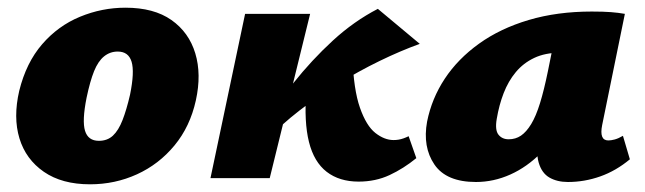

<svg xmlns="http://www.w3.org/2000/svg" viewBox="-20 -463 1676 499"><path d="M214 16Q141 16 94 -16.5Q47 -49 30.5 -103.5Q14 -158 30 -227Q48 -300 89.5 -348Q131 -396 188 -419.5Q245 -443 306 -443Q380 -443 425.5 -411Q471 -379 487.5 -324.5Q504 -270 489 -202Q474 -134 433.5 -85Q393 -36 336 -10Q279 16 214 16ZM237 -97Q259 -97 273.5 -110.5Q288 -124 298.5 -151Q309 -178 318 -217Q330 -276 322 -302.5Q314 -329 286 -329Q266 -329 250.5 -316.5Q235 -304 224.5 -278Q214 -252 205 -209Q193 -149 201 -123Q209 -97 237 -97Z M675 -101 651 -123Q694 -186 742 -246.5Q790 -307 845 -357.5Q900 -408 962 -440L1071 -349Q1021 -331 966.5 -304.5Q912 -278 858.5 -245Q805 -212 758 -175.5Q711 -139 675 -101ZM527 0 617 -427H786L681 0ZM912 9Q862 9 829 -16.5Q796 -42 783 -94Q770 -146 776 -226L896 -314Q899 -230 915.5 -183Q932 -136 955.5 -117.5Q979 -99 1003 -99Q1009 -99 1015.5 -100Q1022 -101 1029 -103.5Q1036 -106 1042 -109L1062 -52Q1029 -25 992.5 -8Q956 9 912 9Z M1217 10Q1140 10 1109 -35.5Q1078 -81 1090 -147Q1102 -207 1136 -258.5Q1170 -310 1225 -349.5Q1280 -389 1354 -411Q1428 -433 1518 -433Q1548 -433 1567.5 -431.5Q1587 -430 1604 -427L1545 -138Q1537 -98 1561 -98Q1568 -98 1577.5 -100.5Q1587 -103 1599 -110L1617 -49Q1581 -19 1540 -4.5Q1499 10 1456 10Q1428 10 1408 -1.5Q1388 -13 1380 -40.5Q1372 -68 1381 -117L1408 -249L1494 -277Q1479 -210 1451.5 -157Q1424 -104 1387 -66.5Q1350 -29 1306.5 -9.5Q1263 10 1217 10ZM1302 -101Q1320 -101 1334 -110.5Q1348 -120 1360.5 -140.5Q1373 -161 1383.5 -195Q1394 -229 1404 -278L1424 -377L1482 -320Q1470 -324 1459 -325Q1448 -326 1436 -326Q1397 -326 1368.5 -312.5Q1340 -299 1320.5 -275.5Q1301 -252 1289 -221Q1277 -190 1271 -154Q1266 -125 1275.5 -113Q1285 -101 1302 -101Z"/></svg>

Font: Ysabeau Infant Black
Style: Italic
Weight: 900
Italic angle: -12°
Designer: Christian Thalmann (Catharsis Fonts)
Version: Version 2.001;gftools[0.9.30]; featfreeze: ss01,ss02,lnum